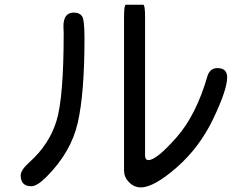

<svg xmlns="http://www.w3.org/2000/svg" viewBox="-20 -770 1040 811"><path d="M607.4 -93.8Q640.6 -93.8 724.6 -188.5Q808.6 -283.2 856.4 -449.2Q867.2 -482.4 898.4 -482.4Q939.5 -482.4 939.5 -443.4Q939.5 -391.6 881.3 -269.5Q823.2 -147.5 726.6 -63Q629.9 21.5 575.2 21.5Q544.9 21.5 523.4 -2Q503.9 -22.5 503.9 -50.8V-696.3Q503.9 -750 511.7 -750Q511.7 -750 585 -750Q592.8 -750 592.8 -696.3V-113.3Q592.8 -93.8 607.4 -93.8ZM292 -716.8Q315.4 -716.8 326.2 -702.1Q336.9 -687.5 336.9 -609.4Q336.9 -377 308.6 -252Q280.3 -127 175.8 -22.5Q136.7 16.6 112.3 16.6Q67.4 16.6 67.4 -29.3Q67.4 -51.8 104.5 -85Q187.5 -159.2 218.3 -258.3Q249 -357.4 249 -629.9L248 -659.2Q248 -716.8 292 -716.8Z"/></svg>

Font: YuPearl-Regular
Style: Regular
Weight: 400
Designer: Max Yao
Foundry: Max-Everyday
Version: Version 1.011; ttfautohint (v1.8.3)